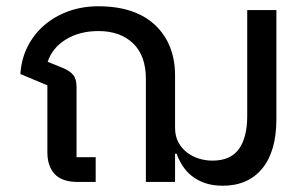

<svg xmlns="http://www.w3.org/2000/svg" viewBox="-20 -580 977 612"><path d="M690 12Q658 12 633.5 3.5Q609 -5 591.5 -19Q574 -33 562 -51.5Q550 -70 543 -90H538V0H445V-328Q445 -403 404 -442Q363 -481 294 -481Q234 -481 190.5 -454.5Q147 -428 132 -383L179 -364Q203 -354 213.5 -341Q224 -328 224 -303V-79H285V0H228Q178 0 154.5 -25Q131 -50 131 -95V-308L45 -344Q48 -392 68 -431.5Q88 -471 121 -499.5Q154 -528 198 -544Q242 -560 293 -560Q411 -560 474.5 -500Q538 -440 538 -339V-173Q538 -146 548.5 -126.5Q559 -107 576 -94Q593 -81 614 -74.5Q635 -68 657 -68Q715 -68 741.5 -105Q768 -142 768 -210V-548H861V-200Q861 -98 816 -43Q771 12 690 12Z"/></svg>

Font: IBM Plex Sans Thai Text
Style: Regular
Weight: 450
Designer: Mike Abbink, Paul van der Laan, Pieter van Rosmalen, Ben Mitchell, Mark Frömberg
Foundry: Bold Monday
Version: Version 1.1